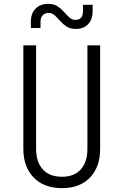

<svg xmlns="http://www.w3.org/2000/svg" viewBox="-20 -965 640 995"><path d="M301 10Q207 10 154 -45.5Q101 -101 101 -194V-730H167V-194Q167 -126 201.5 -87.5Q236 -49 301 -49Q365 -49 399 -87.5Q433 -126 433 -194V-730H499V-194Q499 -100 446.5 -45Q394 10 301 10ZM373 -815Q344 -815 325 -827.5Q306 -840 291.5 -856.5Q277 -873 263.5 -885.5Q250 -898 232 -898Q213 -898 201.5 -886Q190 -874 190 -853V-820H140V-853Q140 -896 164.5 -920.5Q189 -945 230 -945Q259 -945 278 -932.5Q297 -920 311.5 -903.5Q326 -887 339.5 -874.5Q353 -862 371 -862Q410 -862 410 -907V-940H460V-907Q460 -864 436.5 -839.5Q413 -815 373 -815Z"/></svg>

Font: JetBrains Mono NL ExtraLight
Style: Regular
Weight: 200
Designer: Philipp Nurullin, Konstantin Bulenkov
Foundry: JetBrains
Version: Version 2.304; ttfautohint (v1.8.4.7-5d5b)